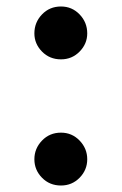

<svg xmlns="http://www.w3.org/2000/svg" viewBox="-20 -556 375 592"><path d="M168 16Q133 16 109.5 -8Q86 -32 86 -65Q86 -98 109.5 -122.5Q133 -147 168 -147Q202 -147 225.5 -122.5Q249 -98 249 -65Q249 -32 225.5 -8Q202 16 168 16ZM168 -373Q133 -373 109.5 -397Q86 -421 86 -453Q86 -487 109.5 -511.5Q133 -536 168 -536Q202 -536 225.5 -511.5Q249 -487 249 -453Q249 -421 225.5 -397Q202 -373 168 -373Z"/></svg>

Font: Noto Serif KR ExtraLight
Style: Bold
Weight: 700
Version: Version 2.002-H1;hotconv 1.1.0;makeotfexe 2.6.0